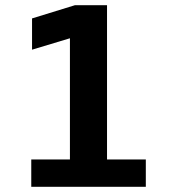

<svg xmlns="http://www.w3.org/2000/svg" viewBox="-20 -720 690 740"><path d="M100.5 0V-105.5H249.5V-572.5L103.5 -528.5V-649L269 -700H392.5V-105.5H542V0Z"/></svg>

Font: Trispace Thin SemiBold
Style: Regular
Weight: 600
Version: Version 1.210